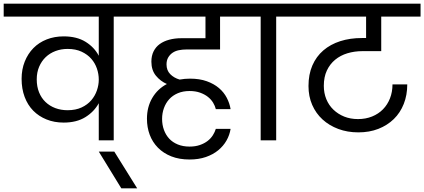

<svg xmlns="http://www.w3.org/2000/svg" viewBox="-47 -760 2298 1040"><path d="M319 -163Q363 -163 395 -178Q427 -193 447.5 -217Q468 -241 478 -270.5Q488 -300 488 -328V-329Q488 -359 478 -388.5Q468 -418 447.5 -441.5Q427 -465 395 -480Q363 -495 319 -495Q284 -495 253.5 -483.5Q223 -472 200.5 -450.5Q178 -429 165 -398.5Q152 -368 152 -330Q152 -291 164.5 -260Q177 -229 199.5 -207.5Q222 -186 252.5 -174.5Q283 -163 319 -163ZM569 -670V0H488V-201Q463 -155 415.5 -125.5Q368 -96 298 -96Q247 -96 205 -113Q163 -130 133 -160.5Q103 -191 86.5 -235Q70 -279 70 -333Q70 -384 87 -426.5Q104 -469 134 -499.5Q164 -530 206 -546.5Q248 -563 298 -563Q369 -563 416.5 -533.5Q464 -504 488 -458V-670H-27V-740H701V-670Z M488 61H572L696 260H610Z M1202 -62Q1197 -29 1180 1Q1163 31 1135 54Q1107 77 1068 90.5Q1029 104 980 104Q924 104 881 87Q838 70 808.5 40Q779 10 764 -30Q749 -70 749 -117Q749 -180 777.5 -229Q806 -278 857 -305Q822 -320 797.5 -350Q773 -380 773 -426Q773 -458 785 -482Q797 -506 818.5 -521.5Q840 -537 870 -545Q900 -553 935 -553H1066V-670H647V-740H1286V-670H1145V-492H962Q941 -492 921.5 -488Q902 -484 887.5 -474Q873 -464 864 -448.5Q855 -433 855 -411Q855 -379 875 -358.5Q895 -338 926 -329Q954 -334 982 -334Q1034 -334 1073 -320Q1112 -306 1139 -283Q1166 -260 1181.5 -230Q1197 -200 1202 -169H1122Q1118 -186 1107.5 -203.5Q1097 -221 1079.5 -235Q1062 -249 1037 -258Q1012 -267 980 -267Q944 -267 916 -255Q888 -243 869.5 -222.5Q851 -202 841 -174.5Q831 -147 831 -116Q831 -84 841 -56.5Q851 -29 869.5 -9Q888 11 916 22.5Q944 34 980 34Q1011 34 1035.5 25.5Q1060 17 1077.5 3.5Q1095 -10 1106 -27.5Q1117 -45 1122 -62H1202Z M1365 -670H1233V-740H1580V-670H1449V0H1365Z M1527 -740H2231V-670H2018V-483H1917Q1873 -483 1835 -471.5Q1797 -460 1768.5 -436.5Q1740 -413 1723.5 -378Q1707 -343 1707 -295Q1707 -256 1720.5 -223Q1734 -190 1759 -166Q1784 -142 1817.5 -128.5Q1851 -115 1892 -115Q1934 -115 1968.5 -129Q2003 -143 2027.5 -168Q2052 -193 2065.5 -227.5Q2079 -262 2079 -303H2159Q2159 -245 2140 -197Q2121 -149 2086 -115Q2051 -81 2002.5 -62Q1954 -43 1894 -43Q1835 -43 1785.5 -61.5Q1736 -80 1700 -113Q1664 -146 1644 -192Q1624 -238 1624 -294Q1624 -357 1645 -405.5Q1666 -454 1704.5 -487Q1743 -520 1796 -537Q1849 -554 1913 -554H1936V-670H1527Z"/></svg>

Font: Poppins
Style: Regular
Weight: 400
Designer: Ninad Kale (Devanagari), Jonny Pinhorn (Latin)
Foundry: Indian Type Foundry
Version: Version 3.002 2017